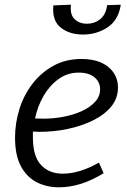

<svg xmlns="http://www.w3.org/2000/svg" viewBox="-20 -788 541 817"><path d="M231 9Q178 9 135.5 -13Q93 -35 68.5 -81.5Q44 -128 44 -202Q44 -265 63 -325Q82 -385 119 -432.5Q156 -480 208 -508.5Q260 -537 326 -537Q400 -537 441 -503Q482 -469 482 -415Q482 -370 453.5 -335Q425 -300 376.5 -276Q328 -252 269 -239.5Q210 -227 148 -227Q132 -227 120 -228Q120 -216 120 -203Q120 -123 154.5 -86Q189 -49 247 -49Q318 -49 401 -96L421 -51Q324 9 231 9ZM315 -479Q267 -479 229 -451.5Q191 -424 165.5 -380Q140 -336 129 -284Q146 -283 165 -283Q207 -283 249.5 -291Q292 -299 327.5 -315Q363 -331 384.5 -354.5Q406 -378 406 -408Q406 -439 382 -459Q358 -479 315 -479ZM333 -641Q276 -641 238.5 -670.5Q201 -700 207 -765L282 -768Q277 -726 297.5 -706.5Q318 -687 350 -687Q382 -687 406 -706Q430 -725 436 -766L494 -768Q484 -702 437.5 -671.5Q391 -641 333 -641Z"/></svg>

Font: Bitter
Style: Italic
Weight: 400
Italic angle: -9°
Designer: Sol Matas, and Bitter project Authors
Foundry: Sol Matas
Version: Version 2.001